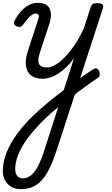

<svg xmlns="http://www.w3.org/2000/svg" viewBox="-101 -537 786 1349"><path d="M412 53Q429 38 448.5 22.5Q468 7 488 -6.5Q508 -20 525.5 -32Q543 -44 557 -52Q571 -60 581 -54.5Q591 -49 596 -36Q601 -23 599.5 -10Q598 3 587 10Q568 22 545.5 38Q523 54 498.5 71.5Q474 89 450 107.5Q426 126 406 144ZM47 792Q-13 792 -47 755.5Q-81 719 -81 665Q-81 611 -62.5 556Q-44 501 -8.5 444.5Q27 388 79.5 330Q132 272 200 214Q226 191 249.5 172Q273 153 297 134.5Q321 116 347 96L419 -128Q394 -93 366.5 -66.5Q339 -40 311 -21.5Q283 -3 254.5 6.5Q226 16 197 16Q146 16 116.5 -7.5Q87 -31 81 -75.5Q75 -120 96 -182L169 -406Q175 -423 170 -432.5Q165 -442 151 -442Q139 -442 126 -434.5Q113 -427 98.5 -410.5Q84 -394 64 -367Q54 -354 45 -349.5Q36 -345 19 -351Q-1 -359 -2.5 -371.5Q-4 -384 4 -398Q23 -431 47 -458Q71 -485 100.5 -501Q130 -517 166 -517Q200 -517 220.5 -505Q241 -493 249.5 -472Q258 -451 256.5 -424.5Q255 -398 246 -370L180 -170Q169 -137 168.5 -112.5Q168 -88 182.5 -75.5Q197 -63 228 -63Q257 -63 290.5 -83Q324 -103 358.5 -139.5Q393 -176 426 -225.5Q459 -275 487 -335L535 -483Q542 -503 551.5 -509Q561 -515 580 -515Q611 -515 619.5 -505.5Q628 -496 621 -476L296 522Q272 594 247 645.5Q222 697 192 729.5Q162 762 126.5 777Q91 792 47 792ZM60 716Q90 716 116 695.5Q142 675 165.5 631Q189 587 211 517L308 216Q295 227 282 237.5Q269 248 257 258.5Q245 269 234 279Q177 333 134.5 382.5Q92 432 63.5 478Q35 524 20.5 567.5Q6 611 6 651Q6 673 13 687.5Q20 702 32.5 709Q45 716 60 716Z"/></svg>

Font: Playwrite NL
Style: Regular
Weight: 400
Designer: Veronika Burian, José Scaglione
Foundry: TypeTogether
Version: Version 1.002